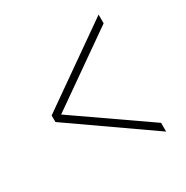

<svg xmlns="http://www.w3.org/2000/svg" viewBox="-119 -700 664 685"><g transform="rotate(-30 212.5 -358.0)"><path d="M375 -117 50 -344V-371L375 -599V-563L81 -357L375 -153Z"/></g></svg>

Font: Noto Serif Thai ExtraCondensed Thin
Style: Regular
Weight: 100
Width: 2
Designer: Monotype Design Team
Foundry: Monotype Imaging Inc.
Version: Version 2.001; ttfautohint (v1.8.4.7-5d5b)